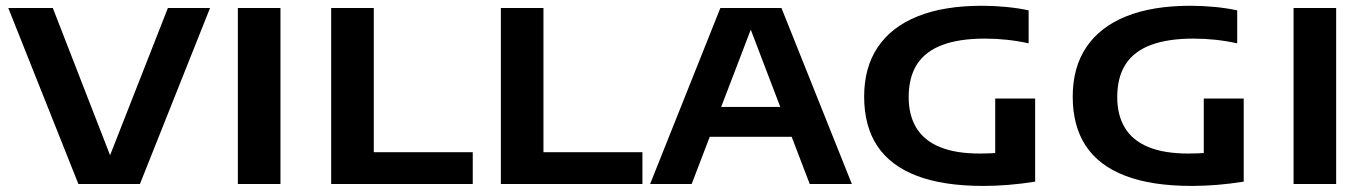

<svg xmlns="http://www.w3.org/2000/svg" viewBox="-20 -622 4622 649"><path d="M245 0 8 -595H158.5L368.5 -55H335.5L547.5 -595H690L453 0Z M784 0V-595H928V0Z M1099.5 0V-595H1243.5V-107.5H1578V0Z M1673 0V-595H1817V-107.5H2151.5V0Z M2177.5 0 2415 -595H2621.5L2859.5 0H2717L2510 -542H2525.5L2318 0ZM2353 -159.5 2387 -260.5H2649L2682 -159.5Z M3304 6.5Q3168 6.5 3078.8 -27.8Q2989.5 -62 2945.2 -129Q2901 -196 2901 -295.5Q2901 -394 2947 -462.5Q2993 -531 3081.8 -566.8Q3170.5 -602.5 3299 -602.5Q3340 -602.5 3381.2 -598.5Q3422.5 -594.5 3457 -587V-475.5Q3421 -483.5 3384 -487.5Q3347 -491.5 3309.5 -491.5Q3222.5 -491.5 3165.2 -470Q3108 -448.5 3079.8 -404.8Q3051.5 -361 3051.5 -293.5Q3051.5 -232.5 3077.5 -189.8Q3103.5 -147 3156.8 -125Q3210 -103 3292 -103Q3323 -103 3357.8 -105.5Q3392.5 -108 3420.5 -112.5L3344 -48V-289H3479V-8Q3435.5 -1 3390.5 2.8Q3345.5 6.5 3304 6.5Z M4009 6.5Q3873 6.5 3783.8 -27.8Q3694.5 -62 3650.2 -129Q3606 -196 3606 -295.5Q3606 -394 3652 -462.5Q3698 -531 3786.8 -566.8Q3875.5 -602.5 4004 -602.5Q4045 -602.5 4086.2 -598.5Q4127.5 -594.5 4162 -587V-475.5Q4126 -483.5 4089 -487.5Q4052 -491.5 4014.5 -491.5Q3927.5 -491.5 3870.2 -470Q3813 -448.5 3784.8 -404.8Q3756.5 -361 3756.5 -293.5Q3756.5 -232.5 3782.5 -189.8Q3808.5 -147 3861.8 -125Q3915 -103 3997 -103Q4028 -103 4062.8 -105.5Q4097.5 -108 4125.5 -112.5L4049 -48V-289H4184V-8Q4140.5 -1 4095.5 2.8Q4050.5 6.5 4009 6.5Z M4352.5 0V-595H4496.5V0Z"/></svg>

Font: Encode Sans SC Expanded SemiBold
Style: Regular
Weight: 600
Width: 7
Designer: Multiple Designers
Foundry: Impallari Type
Version: Version 3.002